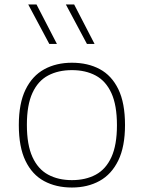

<svg xmlns="http://www.w3.org/2000/svg" viewBox="-20 -828 642 857"><path d="M301 9Q230 9 176.8 -19.8Q123.5 -48.5 93.8 -110Q64 -171.5 64 -270Q64 -366.5 94 -428Q124 -489.5 177.5 -518.8Q231 -548 301 -548Q372 -548 425.2 -519.5Q478.5 -491 508.2 -429.8Q538 -368.5 538 -270Q538 -173.5 508 -111.8Q478 -50 424.5 -20.5Q371 9 301 9ZM301 -24Q362 -24 407.2 -48.2Q452.5 -72.5 477.2 -126.5Q502 -180.5 502 -269Q502 -358.5 477.2 -412.5Q452.5 -466.5 407.2 -490.8Q362 -515 301 -515Q240 -515 194.8 -491Q149.5 -467 124.8 -413.2Q100 -359.5 100 -271Q100 -181.5 124.8 -127.2Q149.5 -73 194.8 -48.5Q240 -24 301 -24ZM368 -632 274 -808H311L402 -632ZM200 -632 106 -808H143L234 -632Z"/></svg>

Font: Encode Sans Expanded Expanded Thin
Style: Regular
Weight: 100
Width: 7
Designer: Multiple Designers
Foundry: Impallari Type
Version: Version 3.000; ttfautohint (v1.8.3) -l 8 -r 50 -G 200 -x 14 